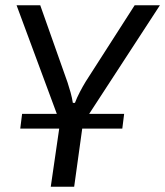

<svg xmlns="http://www.w3.org/2000/svg" viewBox="-20 -507 628 730"><path d="M588 -487 291 -31H212L43 -487H133L237 -193Q243 -175 248.5 -155Q254 -135 257 -116H265Q272 -135 283.5 -157Q295 -179 306 -197L492 -487ZM303 -93 262 203H173L216 -93ZM452 -74 445 -18H57L64 -74Z"/></svg>

Font: Exo 2
Style: Italic
Weight: 400
Italic angle: -8°
Designer: Natanael Gama
Foundry: Natanael Gama
Version: Version 2.010